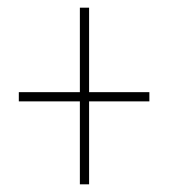

<svg xmlns="http://www.w3.org/2000/svg" viewBox="-20 -603 439 500"><path d="M212 -363V-583H188V-363H29V-339H188V-123H212V-339H369V-363Z"/></svg>

Font: Noto Sans Khmer UI ExtraCondensed Thin
Style: Regular
Weight: 100
Width: 2
Designer: Danh Hong and the Monotype Design Team
Foundry: Monotype Imaging Inc.
Version: Version 2.002